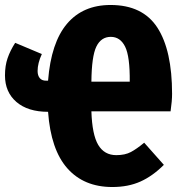

<svg xmlns="http://www.w3.org/2000/svg" viewBox="-29 -733 723 771"><path d="M656 -286H338Q341 -192 365.5 -151Q390 -110 438 -110Q473 -110 496.5 -122.5Q520 -135 550 -160L629 -71Q584 -26 535 -4Q486 18 422 18Q308 18 241.5 -57Q175 -132 164 -284Q83 -284 37 -323.5Q-9 -363 -9 -430Q-9 -469 1.5 -499.5Q12 -530 32 -561L139 -516Q122 -479 122 -448Q122 -430 130.5 -419.5Q139 -409 156 -409H164Q176 -562 240 -637.5Q304 -713 415 -713Q544 -713 603 -622Q662 -531 662 -356Q662 -328 656 -286ZM416 -585Q377 -585 358 -546Q339 -507 338 -405H492Q493 -506 473.5 -545.5Q454 -585 416 -585Z"/></svg>

Font: Fira Sans Extra Condensed ExtraBold
Style: Regular
Weight: 800
Width: 1
Designer: Carrois Corporate & Edenspiekermann AG
Foundry: Carrois Corporate GbR & Edenspiekermann AG
Version: Version 4.203